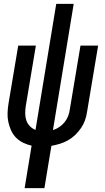

<svg xmlns="http://www.w3.org/2000/svg" viewBox="-20 -755 540 990"><path d="M107 215 143 -4Q120 -9 99.5 -19Q79 -29 63 -45Q47 -61 37.5 -82Q28 -103 23 -126Q18 -149 19 -173Q20 -197 24 -222L74 -520H165L113 -209Q110 -190 110 -171Q110 -152 115.5 -135Q121 -118 133.5 -105Q146 -92 163 -85L270 -735H360L253 -84Q271 -90 286.5 -100.5Q302 -111 313.5 -125.5Q325 -140 331.5 -157Q338 -174 340 -191L395 -520H486L429 -179Q426 -157 418.5 -135.5Q411 -114 398 -95Q385 -76 368 -59.5Q351 -43 330.5 -31.5Q310 -20 288.5 -13.5Q267 -7 245 -3L209 215Z"/></svg>

Font: Iosevka Semibold Oblique
Style: Regular
Weight: 600
Italic angle: -9°
Monospace: yes
Designer: Belleve Invis
Foundry: Belleve Invis
Version: Version 32.5.0; ttfautohint (v1.8.4)